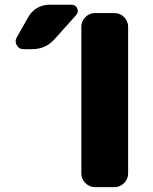

<svg xmlns="http://www.w3.org/2000/svg" viewBox="-20 -810 644 810"><path d="M100.6 -740.2Q114.3 -763.7 137.7 -776.9Q161.1 -790 187.5 -790H282.2Q298.8 -790 305.7 -774.9Q312.5 -759.8 301.8 -747.1L210.9 -645.5Q172.9 -602.5 115.2 -602.5H79.1Q59.6 -602.5 50.8 -619.1Q45.9 -627.9 45.9 -636.2Q45.9 -644.5 50.8 -652.3ZM380.9 -20.5Q357.4 -20.5 340.3 -37.6Q323.2 -54.7 323.2 -78.1V-697.3Q323.2 -720.7 340.3 -737.8Q357.4 -754.9 380.9 -754.9H462.9Q486.3 -754.9 503.4 -737.8Q520.5 -720.7 520.5 -697.3V-78.1Q520.5 -54.7 503.4 -37.6Q486.3 -20.5 462.9 -20.5Z"/></svg>

Font: Gen Jyuu Gothic Heavy
Style: Bold
Weight: 900
Designer: [Source Han Sans]
Ryoko NISHIZUKA  (kana & ideographs); Paul D. Hunt (Latin, Greek & Cyrillic); Wenlong ZHANG  (bopomofo
Version: Version 1.002.20150607